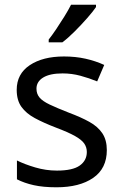

<svg xmlns="http://www.w3.org/2000/svg" viewBox="-20 -786 519 816"><path d="M434 -148Q434 -70 376 -30Q318 10 220 10Q164 10 123.5 1Q83 -8 52 -24V-104Q84 -88 129.5 -74.5Q175 -61 222 -61Q289 -61 319 -82.5Q349 -104 349 -140Q349 -160 338 -176Q327 -192 298.5 -208Q270 -224 217 -244Q165 -264 128 -284Q91 -304 71 -332Q51 -360 51 -404Q51 -472 106.5 -509Q162 -546 252 -546Q301 -546 343.5 -536.5Q386 -527 423 -510L393 -440Q359 -454 322 -464Q285 -474 246 -474Q192 -474 163.5 -456.5Q135 -439 135 -409Q135 -387 148 -371.5Q161 -356 191.5 -341.5Q222 -327 273 -307Q324 -288 360 -268Q396 -248 415 -219.5Q434 -191 434 -148ZM388 -756Q376 -738 351 -709.5Q326 -681 297.5 -652.5Q269 -624 245 -606H187V-618Q202 -637 219.5 -663Q237 -689 254 -716.5Q271 -744 282 -766H388Z"/></svg>

Font: RS Noto Sans
Style: Regular
Weight: 400
Designer: Monotype Design Team
Foundry: Monotype Imaging Inc.
Version: Version 3.10